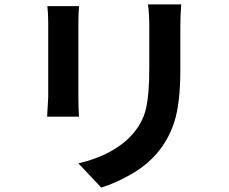

<svg xmlns="http://www.w3.org/2000/svg" viewBox="-20 -796 1040 872"><path d="M803 -776Q799 -720 799 -676V-478Q799 -326 771 -240Q720 -85 571 -2Q504 36 440 56L336 -54Q493 -91 576 -180Q626 -234 642 -298.5Q658 -363 658 -486V-676Q658 -734 652 -776ZM194 -266 199 -354V-691Q199 -737 195 -768H339Q336 -734 336 -691V-353Q336 -300 339 -266Z"/></svg>

Font: Swei Fan Sans CJK TC
Style: Bold
Weight: 700
Version: Version 2.130